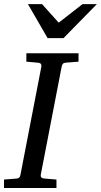

<svg xmlns="http://www.w3.org/2000/svg" viewBox="-35 -936 502 956"><path d="M292 -624Q282.2 -623 278.3 -618.4Q274.4 -613.8 272 -604L168 -65.9Q166.5 -58.6 170.4 -53.2Q174.3 -47.9 188 -46.9L246.1 -42V0H-15.1V-42L47.9 -46.9Q57.1 -47.9 61.3 -52.5Q65.4 -57.1 66.9 -65.9L170.9 -604Q172.4 -612.3 168.5 -617.7Q164.6 -623 151.9 -624L96.2 -628.9V-670.9H356V-628.9ZM281.2 -746.1H202.1L104 -915.5H174.3L257.3 -823.2L376 -915.5H447.3Z"/></svg>

Font: Charis SIL APac
Style: Italic
Weight: 400
Italic angle: -11°
Foundry: SIL International
Version: Version 5.000